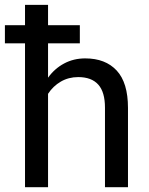

<svg xmlns="http://www.w3.org/2000/svg" viewBox="-20 -782 623 802"><path d="M313.5 -601.1H180.7V-457.5Q208 -495.6 247.8 -516.8Q287.6 -538.1 335.9 -538.1Q420.4 -538.1 467.5 -487.3Q514.6 -436.5 514.6 -331.1V0H418.5V-332Q418.5 -397.5 390.4 -428.7Q362.3 -460 306.6 -460Q266.6 -460 234.1 -441.2Q201.7 -422.4 180.7 -390.1V0H84.5V-601.1H0.5V-676.8H84.5V-761.7H180.7V-676.8H313.5Z"/></svg>

Font: GeogebraSans
Style: Regular
Weight: 400
Designer: Google
Version: Version 1.100140; 2013